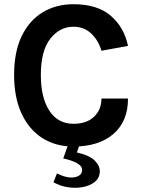

<svg xmlns="http://www.w3.org/2000/svg" viewBox="-20 -682 674 912"><path d="M329 14Q243.5 14 180.2 -26.8Q117 -67.5 82 -143.5Q47 -219.5 47 -326Q47 -436 83.2 -510.8Q119.5 -585.5 183.2 -623.8Q247 -662 329 -662Q442.5 -662 506.2 -607Q570 -552 588 -464L462 -441Q446.5 -492 412.5 -523.5Q378.5 -555 329 -555Q263.5 -555 218.8 -498Q174 -441 174 -326Q174 -218 214.5 -156Q255 -94 329 -94Q392 -94 427 -127.8Q462 -161.5 462 -214H588Q588 -105.5 518.8 -45.8Q449.5 14 329 14ZM234 183.5 250.5 142Q301 166.5 334.5 159.8Q368 153 370 129Q372 108 347 93.8Q322 79.5 280.5 70.5L319.5 -39.5L371.5 -32L345 42Q404.5 55.5 430.2 81Q456 106.5 454 136Q452 165 429.2 182.8Q406.5 200.5 372.5 206.8Q338.5 213 301.5 207.2Q264.5 201.5 234 183.5Z"/></svg>

Font: Karla
Style: Bold
Weight: 700
Designer: Jonathan Pinhorn
Version: Version 2.004; ttfautohint (v1.8.4.7-5d5b);gftools[0.9.33]